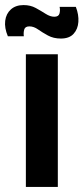

<svg xmlns="http://www.w3.org/2000/svg" viewBox="-36 -737 329 757"><path d="M66 0V-523H192V0ZM204 -585Q175 -585 153 -597Q131 -609 114 -621Q97 -633 80 -633Q63 -633 59.5 -620.5Q56 -608 58 -594H-5Q-19 -627 -15.5 -655Q-12 -683 7 -700Q26 -717 57 -717Q84 -717 105 -705.5Q126 -694 144 -682.5Q162 -671 178 -671Q195 -671 198.5 -683.5Q202 -696 199 -710H263Q275 -679 273 -650.5Q271 -622 254 -603.5Q237 -585 204 -585Z"/></svg>

Font: Bricolage Grotesque 28pt SemiBold
Style: Regular
Weight: 600
Version: Version 1.001;gftools[0.9.33.dev8+g029e19f]